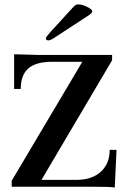

<svg xmlns="http://www.w3.org/2000/svg" viewBox="-20 -846 568 870"><path d="M500 4Q489 0 387 0H33V-27L353 -566H215Q143 -566 108.5 -536Q74 -506 74 -443H44V-600L89 -599Q141 -597 153 -597H488V-573L168 -31H327Q396 -31 436.5 -67.5Q477 -104 477 -167H508ZM200 -663Q188 -663 188 -672Q188 -678 205 -697L300 -801Q315 -818 321 -822Q325 -826 336 -826Q353 -826 375.5 -814.5Q398 -803 398 -795Q398 -788 387 -780L222 -672Q208 -663 200 -663Z"/></svg>

Font: UnnaMedium
Style: Regular
Weight: 500
Designer: Jorge de Buen Unna
Foundry: Omnibus-Type
Version: Version 2.008;hotconv 1.0.109;makeotfexe 2.5.65596